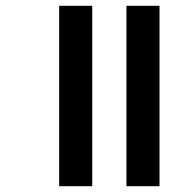

<svg xmlns="http://www.w3.org/2000/svg" viewBox="-20 -642 663 662"><path d="M416 -622H530V0H416ZM184 -622H298V0H184Z"/></svg>

Font: Noto Sans Devanagari UI SemiBold
Style: Regular
Weight: 600
Designer: Jelle Bosma - Monotype Design Team
Foundry: Monotype Imaging Inc.
Version: Version 2.003; ttfautohint (v1.8.4.7-5d5b)